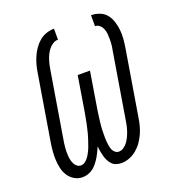

<svg xmlns="http://www.w3.org/2000/svg" viewBox="-135 -841 869 955"><g transform="rotate(-20 300.0 -363.5)"><path d="M346 8Q331 8 318 3.5Q305 -1 296 -10.5Q287 -20 281 -32Q275 -44 271.5 -57Q268 -70 265.5 -83.5Q263 -97 262 -111Q256 -97 249.5 -83.5Q243 -70 235 -57Q227 -44 217.5 -32Q208 -20 195.5 -10.5Q183 -1 168.5 3.5Q154 8 140 8Q117 8 97.5 -3.5Q78 -15 66 -33.5Q54 -52 49 -74Q44 -96 43 -119Q42 -142 44 -166Q46 -190 50 -213L107 -558Q110 -578 115.5 -598Q121 -618 129.5 -637.5Q138 -657 150.5 -675Q163 -693 179.5 -707Q196 -721 216.5 -728Q237 -735 258 -735V-677Q244 -677 231.5 -669.5Q219 -662 210 -651Q201 -640 194.5 -627.5Q188 -615 183.5 -601.5Q179 -588 176 -575Q173 -562 171 -548L114 -203Q112 -192 110.5 -181Q109 -170 108 -158.5Q107 -147 107 -136Q107 -125 108 -114Q109 -103 111.5 -92.5Q114 -82 119 -72.5Q124 -63 132.5 -56.5Q141 -50 152 -50Q166 -50 177.5 -60Q189 -70 196.5 -82Q204 -94 210 -107Q216 -120 220.5 -133.5Q225 -147 229.5 -160Q234 -173 237.5 -186.5Q241 -200 244 -213.5Q247 -227 250 -240.5Q253 -254 255 -267Q257 -280 260 -294L290 -478H355L325 -294Q323 -283 321.5 -271.5Q320 -260 318.5 -249Q317 -238 315.5 -226.5Q314 -215 313 -204Q312 -193 311.5 -182Q311 -171 311 -159.5Q311 -148 311 -137Q311 -126 312 -115.5Q313 -105 315 -94Q317 -83 321 -73.5Q325 -64 333.5 -57Q342 -50 353 -50Q367 -50 379.5 -59Q392 -68 400.5 -80Q409 -92 415 -105Q421 -118 425.5 -131.5Q430 -145 433 -159Q436 -173 438 -187L495 -532Q498 -546 499.5 -560.5Q501 -575 501 -589.5Q501 -604 500 -618Q499 -632 494 -645Q489 -658 478.5 -667.5Q468 -677 454 -677V-735Q477 -735 499 -726.5Q521 -718 534.5 -701Q548 -684 555 -662Q562 -640 564.5 -617Q567 -594 565 -570Q563 -546 559 -522L502 -177Q499 -156 493.5 -135Q488 -114 479 -94Q470 -74 457 -55.5Q444 -37 426.5 -22.5Q409 -8 388 0Q367 8 346 8Z"/></g></svg>

Font: Iosevka Curly Slab LtEx
Style: Italic
Weight: 300
Width: 7
Italic angle: -9°
Monospace: yes
Designer: Belleve Invis
Foundry: Belleve Invis
Version: Version 11.1.0; ttfautohint (v1.8.3)